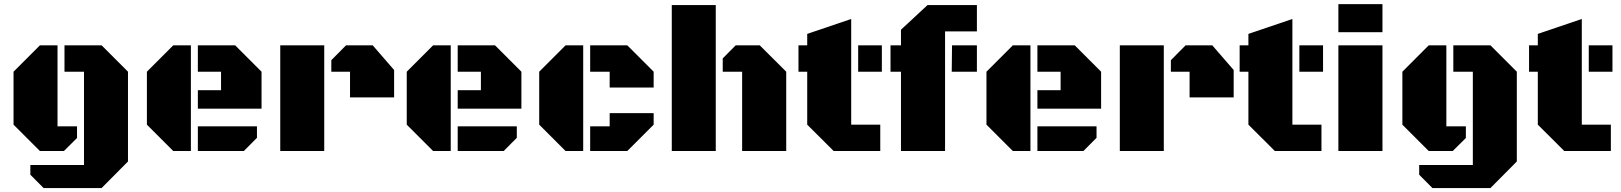

<svg xmlns="http://www.w3.org/2000/svg" viewBox="-20 -741 7955 942"><path d="M392.1 -389.2H296.4V-518.6H478.5L607.9 -389.2V51.3L478.5 181.6H193.8L128.9 116.2V68.4H392.1ZM357.9 -121.1V-64L293.5 0H175.8L46.4 -129.4V-389.2L175.8 -518.6H262.2V-121.1Z M916.5 0H830.1L700.7 -129.4V-389.2L830.1 -518.6H916.5ZM950.7 -208V-298.3H1064.5V-389.2H950.7V-518.6H1133.8L1263.2 -389.2V-208ZM950.7 0V-121.1H1240.7V-64.9L1176.3 0Z M1697.3 -389.2H1605.5V-445.8L1677.7 -518.6H1808.6L1913.6 -397.5V-263.2H1697.3ZM1355 0V-518.6H1570.8V0Z M2191.4 0H2105L1975.6 -129.4V-389.2L2105 -518.6H2191.4ZM2225.6 -208V-298.3H2339.4V-389.2H2225.6V-518.6H2408.7L2538.1 -389.2V-208ZM2225.6 0V-121.1H2515.6V-64.9L2451.2 0Z M2841.3 0H2754.9L2625.5 -129.4V-389.2L2754.9 -518.6H2841.3ZM2875.5 -389.2V-518.6H3057.6L3187 -389.2V-311.5H2971.2V-389.2ZM2875.5 0V-121.1H2971.2V-186H3187V-129.4L3057.6 0Z M3275.9 -716.3H3491.7V0H3275.9ZM3621.1 -389.2H3525.9V-454.6L3589.4 -518.6H3707.5L3837.4 -389.2V0H3621.1Z M4156.2 -129.4H4298.8V0H4070.3L3940.4 -129.4V-389.2H3897.5V-518.6H3940.4V-574.7L4156.2 -647.9ZM4190.4 -389.2V-518.6H4306.6V-389.2Z M4616.7 -586.9V0H4400.4V-389.2H4349.1V-518.6H4400.4V-595.2L4530.8 -716.3H4772.9V-586.9ZM4649.4 -389.2 4650.9 -518.6H4772.9V-389.2Z M5035.6 0H4949.2L4819.8 -129.4V-389.2L4949.2 -518.6H5035.6ZM5069.8 -208V-298.3H5183.6V-389.2H5069.8V-518.6H5252.9L5382.3 -389.2V-208ZM5069.8 0V-121.1H5359.9V-64.9L5295.4 0Z M5816.4 -389.2H5724.6V-445.8L5796.9 -518.6H5927.7L6032.7 -397.5V-263.2H5816.4ZM5474.1 0V-518.6H5689.9V0Z M6320.8 -129.4H6463.4V0H6234.9L6105 -129.4V-389.2H6062V-518.6H6105V-574.7L6320.8 -647.9ZM6355 -389.2V-518.6H6471.2V-389.2Z M6546.4 -518.6H6762.7V0H6546.4ZM6546.4 -720.7H6762.7V-583H6546.4Z M7206.1 -389.2H7110.4V-518.6H7292.5L7421.9 -389.2V51.3L7292.5 181.6H7007.8L6942.9 116.2V68.4H7206.1ZM7171.9 -121.1V-64L7107.4 0H6989.7L6860.4 -129.4V-389.2L6989.7 -518.6H7076.2V-121.1Z M7740.7 -129.4H7883.3V0H7654.8L7524.9 -129.4V-389.2H7481.9V-518.6H7524.9V-574.7L7740.7 -647.9ZM7774.9 -389.2V-518.6H7891.1V-389.2Z"/></svg>

Font: Black Ops One
Style: Regular
Weight: 400
Designer: James Grieshaber
Foundry: James Grieshaber
Version: Version 1.002